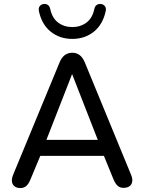

<svg xmlns="http://www.w3.org/2000/svg" viewBox="-20 -944 730 972"><path d="M40 -31Q40 -43 46 -58L282 -629Q302 -677 346 -677Q389 -677 409 -629L644 -58Q650 -45 650 -32Q650 -14 638.5 -3.5Q627 7 605 7Q587 7 575.5 -3.5Q564 -14 555 -35L506 -155H184L134 -35Q124 -11 112 -1.5Q100 8 83 8Q63 8 51.5 -2.5Q40 -13 40 -31ZM215 -236H475L345 -569ZM177 -887Q176 -890 176 -896Q176 -909 184.5 -916.5Q193 -924 204 -924Q228 -924 234 -900Q244 -852 274.5 -829.5Q305 -807 346 -807Q387 -807 417.5 -829.5Q448 -852 458 -900Q464 -924 488 -924Q501 -924 510 -914Q519 -904 515 -887Q500 -819 454.5 -783Q409 -747 346 -747Q283 -747 237.5 -783Q192 -819 177 -887Z"/></svg>

Font: SN Pro
Style: Regular
Weight: 400
Designer: Tobias Whetton
Foundry: Supernotes
Version: Version 1.003